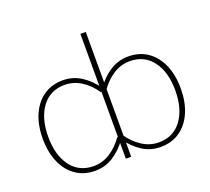

<svg xmlns="http://www.w3.org/2000/svg" viewBox="-118 -830 1078 984"><g transform="rotate(-20 421.5 -338.0)"><path d="M798.3 -242.2Q798.3 -316.4 774.2 -371.6Q750 -426.8 705.8 -457.5Q661.6 -488.3 600.6 -488.3Q545.9 -488.3 500.5 -459.2Q455.1 -430.2 420.9 -380.4L436.5 -363.8Q466.8 -408.7 508.8 -435.8Q550.8 -462.9 599.6 -462.9Q678.7 -462.9 723.6 -403.1Q768.6 -343.3 768.6 -242.7Q768.6 -141.6 723.6 -81.1Q678.7 -20.5 599.6 -20.5Q550.8 -20.5 508.8 -47.9Q466.8 -75.2 436.5 -119.6L420.9 -103Q455.1 -53.2 500.2 -24.2Q545.4 4.9 600.1 4.9Q661.1 4.9 705.6 -26.1Q750 -57.1 774.2 -112.8Q798.3 -168.5 798.3 -242.2ZM45.4 -241.2Q45.4 -167.5 69.6 -112.1Q93.8 -56.6 138.2 -25.9Q182.6 4.9 243.2 4.9Q297.9 4.9 343.3 -24.2Q388.7 -53.2 422.9 -103L407.2 -119.6Q377.4 -75.2 335.4 -47.9Q293.5 -20.5 244.1 -20.5Q165 -20.5 120.1 -80.3Q75.2 -140.1 75.2 -240.7Q75.2 -341.8 120.1 -402.3Q165 -462.9 244.1 -462.9Q293.5 -462.9 335.4 -435.8Q377.4 -408.7 407.2 -363.8L422.9 -380.4Q388.7 -430.2 343.5 -459.2Q298.3 -488.3 243.7 -488.3Q183.1 -488.3 138.4 -457.3Q93.8 -426.3 69.6 -370.8Q45.4 -315.4 45.4 -241.2ZM439.9 0V-680.7H410.6V0Z"/></g></svg>

Font: Estedad VF
Style: Regular
Weight: 100
Designer: Amin Abedi
Version: Version 7.3